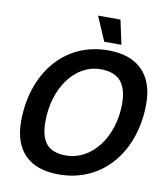

<svg xmlns="http://www.w3.org/2000/svg" viewBox="-98 -991 946 1089"><g transform="rotate(10 375.0 -447.0)"><path d="M438 -770H537L507 -910H378ZM313 16C573 16 734 -196 734 -464C734 -634 639 -726 471 -726C210 -726 52 -512 52 -244C52 -73 146 16 313 16ZM336 -97C234 -97 188 -148 188 -267C188 -460 298 -613 446 -613C548 -613 599 -560 599 -441C599 -248 484 -97 336 -97Z"/></g></svg>

Font: Geist SemiBold
Style: Italic
Weight: 600
Italic angle: -12°
Designer: Basement.studio, Andrés Briganti, Mateo Zaragoza
Foundry: Basement.studio, Vercel, Andrés Briganti, Guido Ferreyra, Mateo Zaragoza
Version: Version 1.500